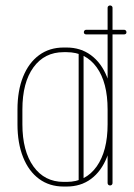

<svg xmlns="http://www.w3.org/2000/svg" viewBox="-20 -679 489 703"><path d="M296 -553Q292 -553 289.5 -555Q287 -557 287 -561Q287 -565 289.5 -567.5Q292 -570 296 -570H434Q438 -570 440.5 -567.5Q443 -565 443 -561Q443 -557 440.5 -555Q438 -553 434 -553ZM44 -224V-278Q44 -347 64.5 -398Q85 -449 123 -477Q161 -505 213 -505H224Q275 -505 313 -477Q351 -449 371.5 -398Q392 -347 392 -278V-224Q392 -155 371.5 -103.5Q351 -52 313.5 -24Q276 4 224 4H213Q161 4 123 -24Q85 -52 64.5 -103.5Q44 -155 44 -224ZM62 -224Q62 -126 102.5 -69.5Q143 -13 213 -13H224Q294 -13 334 -69.5Q374 -126 374 -224V-278Q374 -377 334 -432.5Q294 -488 224 -488H213Q143 -488 102.5 -432.5Q62 -377 62 -278ZM392 -9Q392 -5 389.5 -2.5Q387 0 383 0Q379 0 376.5 -2.5Q374 -5 374 -9V-651Q374 -654 376.5 -656.5Q379 -659 383 -659Q387 -659 389.5 -656.5Q392 -654 392 -651ZM286 -14Q286 -10 283.5 -7.5Q281 -5 277 -5Q273 -5 270.5 -7.5Q268 -10 268 -14V-487Q268 -491 270.5 -493.5Q273 -496 277 -496Q281 -496 283.5 -493.5Q286 -491 286 -487Z"/></svg>

Font: Libertine-Super Thin
Style: Regular
Weight: 100
Designer: Bastien Sozeau
Foundry: NBR — Bastien Sozeau
Version: Version 2.003;gftools[0.9.33]